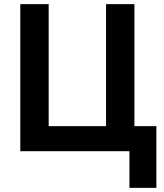

<svg xmlns="http://www.w3.org/2000/svg" viewBox="-20 -730 793 927"><path d="M605 0H78V-710H215V-121H492V-710H629V-121H735V177H605Z"/></svg>

Font: Oxford Sans
Style: Bold
Weight: 700
Designer: Matt McInerney, Pablo Impallari, Rodrigo Fuenzalida
Foundry: Matt McInerney, Pablo Impallari, Rodrigo Fuenzalida
Version: Version 3.000g; ttfautohint (v1.5) -l 8 -r 28 -G 28 -x 14 -D